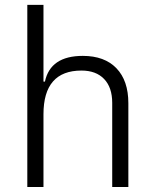

<svg xmlns="http://www.w3.org/2000/svg" viewBox="-20 -752 626 772"><path d="M89.8 0V-732.4H154.8V-423.8H160.6Q182.6 -527.3 313 -527.3Q400.4 -527.3 448.2 -477.5Q496.1 -427.7 496.1 -336.9V0H431.2V-338.4Q431.2 -400.4 398.7 -434.3Q366.2 -468.3 307.6 -468.3Q154.8 -468.3 154.8 -292.5V0Z"/></svg>

Font: Caskaydia Cove Light
Style: Regular
Weight: 300
Monospace: yes
Designer: Aaron Bell
Foundry: Saja Typeworks
Version: Version 4.300; ttfautohint (v1.8.3)